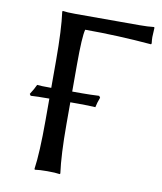

<svg xmlns="http://www.w3.org/2000/svg" viewBox="-76 -710 654 775"><g transform="rotate(10 251.0 -322.5)"><path d="M212.9 -200.2Q212.9 -75.2 223.1 0L221.2 2.9Q203.1 0 169.9 0Q137.7 0 119.1 2.9L117.2 0Q127 -67.9 127 -200.2V-290Q86.9 -290 50.8 -288.1L45.9 -294.9Q62 -319.8 68.8 -335.9Q82 -334 127 -334V-444.8Q127 -573.7 117.2 -645L119.1 -647.9Q135.7 -645 169.9 -645H433.1Q468.8 -645 493.2 -647.9L495.1 -645Q493.2 -616.7 493.2 -606.9Q493.2 -596.7 495.1 -581.1L493.2 -577.1Q354.5 -588.9 221.2 -588.9Q212.9 -559.6 212.9 -444.8V-334H254.9Q287.1 -334 323.2 -335.9L328.1 -329.1Q319.3 -306.2 315.9 -288.1Q289.6 -290 246.1 -290H212.9Z"/></g></svg>

Font: Linear Smooth
Style: Regular
Weight: 400
Designer: Philipp H. Poll, Flanker
Foundry: Philipp H. Poll, reworked by Flanker
Version: Version 1.061 | FøM Fix